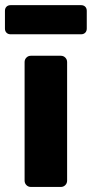

<svg xmlns="http://www.w3.org/2000/svg" viewBox="-39 -741 364 761"><path d="M83.6 0Q73 0 65.8 -7.2Q58.5 -14.5 58.5 -25.1V-494.9Q58.5 -505.5 65.8 -512.8Q73 -520 83.6 -520H201.9Q212.5 -520 219.7 -512.8Q227 -505.5 227 -494.9V-25.1Q227 -14.5 219.7 -7.2Q212.5 0 201.9 0ZM3.3 -605.1Q-7 -605.1 -13.2 -611.3Q-19.4 -617.5 -19.4 -627.8V-698Q-19.4 -708.3 -13.2 -714.5Q-7 -720.6 3.3 -720.6H282.2Q292.5 -720.6 298.7 -714.5Q304.9 -708.3 304.9 -698V-627.8Q304.9 -617.5 298.7 -611.3Q292.5 -605.1 282.2 -605.1Z"/></svg>

Font: Rubik Light
Style: Regular
Weight: 300
Designer: Hubert and Fischer
Foundry: Hubert and Fischer
Version: Version 2.300;gftools[0.9.30]